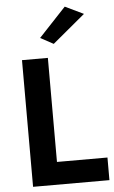

<svg xmlns="http://www.w3.org/2000/svg" viewBox="-63 -1015 630 1057"><g transform="rotate(-5 252.0 -486.5)"><path d="M438 -924 258 -774 186 -813 336 -973ZM76 -700H219V-125H498V0H76Z"/></g></svg>

Font: Von Semi
Style: Regular
Weight: 600
Version: Version 4.000; ttfautohint (v1.8.4.7-5d5b)